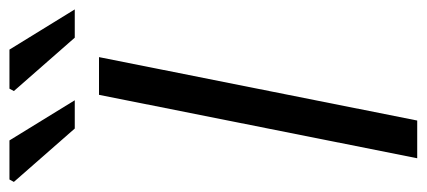

<svg xmlns="http://www.w3.org/2000/svg" viewBox="-276 -618 881 396"><g transform="rotate(-90 164.0 -420.5)"><path d="M35.1 0 165.9 -656.3H243.7L112.9 0ZM96.4 -706.3 -13.7 -831.9 -8.7 -841H71.9L154.7 -706.3ZM283.8 -706.3 173.7 -831.9 178.6 -841H259.2L342.1 -706.3Z"/></g></svg>

Font: Source Sans 3
Style: Italic
Weight: 200
Italic angle: -11°
Designer: Paul D. Hunt
Foundry: Adobe
Version: Version 3.046;hotconv 1.0.118;makeotfexe 2.5.65603